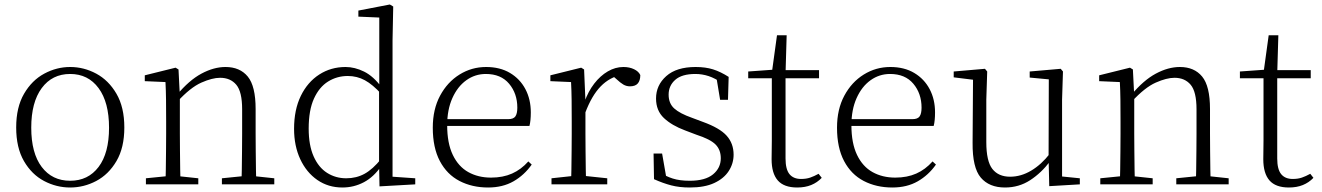

<svg xmlns="http://www.w3.org/2000/svg" viewBox="-20 -820 5878 854"><path d="M292 14Q231 14 176 -15Q121 -44 86.5 -103.5Q52 -163 52 -253Q52 -343 87 -403Q122 -463 177 -492.5Q232 -522 292 -522Q353 -522 408 -492.5Q463 -463 498 -403Q533 -343 533 -253Q533 -163 498 -103.5Q463 -44 408 -15Q353 14 292 14ZM292 -16Q372 -16 418.5 -77.5Q465 -139 465 -252Q465 -365 418.5 -428Q372 -491 292 -491Q212 -491 165.5 -428Q119 -365 119 -252Q119 -139 165.5 -77.5Q212 -16 292 -16Z M629 0V-27L739 -38H759L862 -27V0ZM716 0Q717 -24 717.5 -64.5Q718 -105 718.5 -149Q719 -193 719 -226V-281Q719 -333 718.5 -375.5Q718 -418 716 -455L624 -459V-485L761 -519L774 -511L780 -393V-392V-226Q780 -193 780.5 -149Q781 -105 781.5 -64.5Q782 -24 783 0ZM967 0V-27L1076 -38H1097L1200 -27V0ZM1054 0Q1055 -24 1055.5 -64Q1056 -104 1056.5 -148Q1057 -192 1057 -226V-334Q1057 -412 1031 -443Q1005 -474 959 -474Q924 -474 875.5 -452.5Q827 -431 769 -368L759 -398H767Q821 -463 876 -492.5Q931 -522 983 -522Q1047 -522 1082 -479.5Q1117 -437 1117 -335V-226Q1117 -192 1117.5 -148Q1118 -104 1118.5 -64Q1119 -24 1120 0Z M1503 14Q1440 14 1391.5 -19.5Q1343 -53 1315.5 -112Q1288 -171 1288 -247Q1288 -332 1318 -393.5Q1348 -455 1400 -488.5Q1452 -522 1517 -522Q1558 -522 1599.5 -501.5Q1641 -481 1678 -431H1688L1677 -401Q1638 -444 1603 -463Q1568 -482 1527 -482Q1479 -482 1439.5 -457.5Q1400 -433 1376.5 -381.5Q1353 -330 1353 -248Q1353 -174 1375 -124.5Q1397 -75 1435 -51Q1473 -27 1520 -27Q1565 -27 1601.5 -47Q1638 -67 1676 -114L1686 -83H1677Q1643 -33 1598.5 -9.5Q1554 14 1503 14ZM1668 9 1666 -92V-95V-420L1667 -429V-742L1574 -746V-773L1714 -800L1729 -791L1726 -641V-34L1827 -27V0Z M2151 14Q2080 14 2024 -15Q1968 -44 1936.5 -103.5Q1905 -163 1905 -252Q1905 -334 1937.5 -394.5Q1970 -455 2024 -488.5Q2078 -522 2142 -522Q2204 -522 2248.5 -495.5Q2293 -469 2317 -423.5Q2341 -378 2341 -320Q2341 -283 2335 -260H1935V-290H2240Q2264 -290 2272.5 -302.5Q2281 -315 2281 -341Q2281 -404 2244.5 -447.5Q2208 -491 2141 -491Q2093 -491 2054 -463Q2015 -435 1992 -383.5Q1969 -332 1969 -263Q1969 -183 1994 -131Q2019 -79 2063 -54.5Q2107 -30 2164 -30Q2217 -30 2257.5 -48Q2298 -66 2330 -102L2345 -88Q2312 -41 2264 -13.5Q2216 14 2151 14Z M2433 0V-27L2544 -39H2567L2681 -27V0ZM2520 0Q2521 -24 2521.5 -64.5Q2522 -105 2522.5 -149Q2523 -193 2523 -226V-281Q2523 -333 2522.5 -375.5Q2522 -418 2520 -455L2428 -459V-485L2565 -519L2578 -511L2584 -371V-370V-226Q2584 -193 2584.5 -149Q2585 -105 2585.5 -64.5Q2586 -24 2587 0ZM2583 -318 2566 -367H2580Q2596 -413 2623 -448Q2650 -483 2683.5 -502.5Q2717 -522 2753 -522Q2780 -522 2800.5 -512Q2821 -502 2828 -486Q2828 -462 2817 -449Q2806 -436 2782 -436Q2766 -436 2752.5 -444Q2739 -452 2722 -468L2699 -488H2748Q2692 -477 2652 -436Q2612 -395 2583 -318Z M3048 14Q3002 14 2965.5 4.5Q2929 -5 2889 -23L2887 -137H2925L2946 -17L2914 -18V-54Q2941 -36 2972 -26Q3003 -16 3048 -16Q3117 -16 3151.5 -44.5Q3186 -73 3186 -116Q3186 -154 3162.5 -177.5Q3139 -201 3077 -221L3027 -240Q2968 -262 2933 -295Q2898 -328 2898 -382Q2898 -441 2943.5 -481.5Q2989 -522 3074 -522Q3118 -522 3151.5 -511.5Q3185 -501 3221 -478L3218 -376H3183L3165 -485L3192 -483V-450Q3161 -472 3132 -481.5Q3103 -491 3073 -491Q3013 -491 2983.5 -465Q2954 -439 2954 -399Q2954 -360 2979 -337.5Q3004 -315 3058 -296L3106 -278Q3181 -251 3212 -216.5Q3243 -182 3243 -132Q3243 -93 3221.5 -59.5Q3200 -26 3157 -6Q3114 14 3048 14Z M3443 -472V-508H3623V-472ZM3526 14Q3467 14 3439.5 -17.5Q3412 -49 3412 -112Q3412 -135 3412.5 -152.5Q3413 -170 3413 -196V-472H3308V-502L3433 -511L3413 -496L3436 -663H3479L3474 -493V-481V-115Q3474 -67 3491.5 -45.5Q3509 -24 3543 -24Q3566 -24 3583.5 -30Q3601 -36 3621 -47L3635 -29Q3615 -8 3588 3Q3561 14 3526 14Z M3949 14Q3878 14 3822 -15Q3766 -44 3734.5 -103.5Q3703 -163 3703 -252Q3703 -334 3735.5 -394.5Q3768 -455 3822 -488.5Q3876 -522 3940 -522Q4002 -522 4046.5 -495.5Q4091 -469 4115 -423.5Q4139 -378 4139 -320Q4139 -283 4133 -260H3733V-290H4038Q4062 -290 4070.5 -302.5Q4079 -315 4079 -341Q4079 -404 4042.5 -447.5Q4006 -491 3939 -491Q3891 -491 3852 -463Q3813 -435 3790 -383.5Q3767 -332 3767 -263Q3767 -183 3792 -131Q3817 -79 3861 -54.5Q3905 -30 3962 -30Q4015 -30 4055.5 -48Q4096 -66 4128 -102L4143 -88Q4110 -41 4062 -13.5Q4014 14 3949 14Z M4450 14Q4380 14 4342.5 -30Q4305 -74 4306 -185L4308 -478L4327 -463L4222 -476V-502L4361 -514L4371 -502L4367 -377V-188Q4367 -103 4394 -68.5Q4421 -34 4473 -34Q4521 -34 4566.5 -61Q4612 -88 4650 -137L4669 -103H4651Q4612 -51 4562 -18.5Q4512 14 4450 14ZM4647 8 4644 -116V-117L4645 -467L4560 -475V-502L4698 -514L4708 -502L4704 -377V-35L4783 -27V0Z M4874 0V-27L4984 -38H5004L5107 -27V0ZM4961 0Q4962 -24 4962.5 -64.5Q4963 -105 4963.5 -149Q4964 -193 4964 -226V-281Q4964 -333 4963.5 -375.5Q4963 -418 4961 -455L4869 -459V-485L5006 -519L5019 -511L5025 -393V-392V-226Q5025 -193 5025.5 -149Q5026 -105 5026.5 -64.5Q5027 -24 5028 0ZM5212 0V-27L5321 -38H5342L5445 -27V0ZM5299 0Q5300 -24 5300.5 -64Q5301 -104 5301.5 -148Q5302 -192 5302 -226V-334Q5302 -412 5276 -443Q5250 -474 5204 -474Q5169 -474 5120.5 -452.5Q5072 -431 5014 -368L5004 -398H5012Q5066 -463 5121 -492.5Q5176 -522 5228 -522Q5292 -522 5327 -479.5Q5362 -437 5362 -335V-226Q5362 -192 5362.5 -148Q5363 -104 5363.5 -64Q5364 -24 5365 0Z M5630 -472V-508H5810V-472ZM5713 14Q5654 14 5626.5 -17.5Q5599 -49 5599 -112Q5599 -135 5599.5 -152.5Q5600 -170 5600 -196V-472H5495V-502L5620 -511L5600 -496L5623 -663H5666L5661 -493V-481V-115Q5661 -67 5678.5 -45.5Q5696 -24 5730 -24Q5753 -24 5770.5 -30Q5788 -36 5808 -47L5822 -29Q5802 -8 5775 3Q5748 14 5713 14Z"/></svg>

Font: Source Han Serif JP VF
Style: Regular
Weight: 250
Designer: Ryoko NISHIZUKA 西塚涼子 (kana & ideographs); Frank Grießhammer (Latin, Greek & Cyrillic); Wenlong ZHANG 张文龙 (bopomofo); San
Foundry: Adobe
Version: Version 2.001;hotconv 1.1.0;makeotfexe 2.6.0